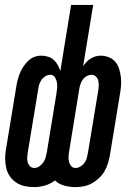

<svg xmlns="http://www.w3.org/2000/svg" viewBox="-20 -755 540 783"><path d="M120 8Q99 8 80.5 4Q62 0 46 -10.5Q30 -21 19.5 -37Q9 -53 5 -71.5Q1 -90 1 -110Q1 -130 5 -150L46 -399Q48 -413 51.5 -427Q55 -441 60.5 -455Q66 -469 74.5 -482Q83 -495 94 -506Q105 -517 119 -522.5Q133 -528 148 -528Q162 -528 175.5 -524Q189 -520 199 -511Q209 -502 215.5 -490Q222 -478 226 -465L270 -735H360L319 -485Q325 -494 332.5 -502Q340 -510 349.5 -516Q359 -522 369.5 -525Q380 -528 391 -528Q408 -528 424 -521.5Q440 -515 450.5 -502.5Q461 -490 466 -473.5Q471 -457 473 -440Q475 -423 473.5 -405Q472 -387 469 -370L428 -121Q425 -105 420 -88.5Q415 -72 406 -56.5Q397 -41 383.5 -28.5Q370 -16 355 -7.5Q340 1 322.5 4.5Q305 8 288 8Q265 8 242.5 2Q220 -4 204 -19Q186 -5 163.5 1.5Q141 8 120 8ZM288 -70Q299 -70 309 -76.5Q319 -83 325.5 -92.5Q332 -102 334.5 -112.5Q337 -123 339 -134L380 -382Q382 -393 382.5 -404Q383 -415 381 -425Q379 -435 371.5 -442.5Q364 -450 353 -450Q344 -450 335 -445.5Q326 -441 319.5 -433Q313 -425 309.5 -415.5Q306 -406 304 -397L262 -138Q260 -127 259.5 -116Q259 -105 261.5 -95Q264 -85 270.5 -77.5Q277 -70 288 -70ZM120 -70Q130 -70 140 -76.5Q150 -83 156.5 -92.5Q163 -102 166 -112.5Q169 -123 171 -134L210 -372Q212 -384 213 -396Q214 -408 212 -419.5Q210 -431 203.5 -440.5Q197 -450 185 -450Q174 -450 164 -443.5Q154 -437 148 -427.5Q142 -418 139 -407.5Q136 -397 135 -386L94 -138Q92 -127 91 -116Q90 -105 92.5 -95Q95 -85 102 -77.5Q109 -70 120 -70Z"/></svg>

Font: Iosevka Term Curly Semibold
Style: Italic
Weight: 600
Italic angle: -9°
Designer: Belleve Invis
Foundry: Belleve Invis
Version: Version 32.3.0